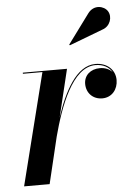

<svg xmlns="http://www.w3.org/2000/svg" viewBox="-51 -739 558 779"><g transform="rotate(-5 227.5 -349.5)"><path d="M387.5 -606C419.5 -616 432 -654 416.5 -678.5C402.5 -700.5 361.5 -710.5 336.5 -677L248 -557L250.5 -554ZM130 -455.5 15.5 0H119.5L165 -190C196 -307 252 -465 346.5 -465C378.5 -465 402.5 -451 414 -430C403 -443.5 384 -451 363.5 -451C324.5 -451 298.5 -426.5 298.5 -392.5C298.5 -355 325 -328 363 -328C402 -328 427 -359 427 -397.5C427 -438.5 395 -469.5 346.5 -469.5C269 -469.5 217 -368 183.5 -265.5L230.5 -460H50.5V-455.5Z"/></g></svg>

Font: Bodoni* 36pt Medium
Style: Italic
Weight: 500
Italic angle: -13°
Version: Version 2.3